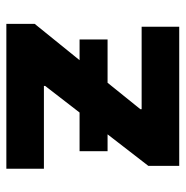

<svg xmlns="http://www.w3.org/2000/svg" viewBox="-10 -560 570 589"><g transform="rotate(90 274.5 -265.0)"><path d="M52.7 -86.9 164.1 -224.6H100.6V-310.5H233.4L314.5 -411.1V-415H61.5V-530.3H488.3V-435.5L391.6 -310.5H443.4V-224.6H324.7L243.2 -119.1V-115.2H497.1V0H52.7Z"/></g></svg>

Font: Pretendard JP
Style: Bold
Weight: 700
Designer: Base glyphs from Inter by Rasmus Andersson; Hangeul glyphs from Noto Sans CJK(Source Han Sans) by Jang Soo-young and Kan
Foundry: Kil Hyung-jin
Version: Version 1.309